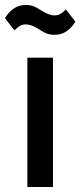

<svg xmlns="http://www.w3.org/2000/svg" viewBox="-40 -752 323 772"><path d="M70 0V-520H173V0ZM180 -612Q160 -612 146 -618Q132 -624 117 -634Q86 -654 64 -654Q51 -654 40.5 -648Q30 -642 18 -630L-20 -679Q12 -732 63 -732Q83 -732 97 -726Q111 -720 126 -710Q157 -690 179 -690Q192 -690 202.5 -696Q213 -702 225 -714L263 -665Q231 -612 180 -612Z"/></svg>

Font: IBM Plex Sans Cond Medm
Style: Regular
Weight: 500
Width: 3
Designer: Mike Abbink, Paul van der Laan, Pieter van Rosmalen
Foundry: Bold Monday
Version: Version 1.3